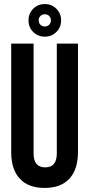

<svg xmlns="http://www.w3.org/2000/svg" viewBox="-20 -914 438 943"><path d="M35 -700H145V-160Q145 -92 202 -92Q259 -92 259 -160V-700H363V-167Q363 -82 321 -36.5Q279 9 199 9Q119 9 77 -36.5Q35 -82 35 -167ZM143 -757Q120 -780 120 -814Q120 -848 143 -871Q166 -894 200 -894Q234 -894 257 -871Q280 -848 280 -814Q280 -780 257 -757Q234 -734 200 -734Q166 -734 143 -757ZM178.5 -835.5Q170 -827 170 -814Q170 -801 178.5 -792.5Q187 -784 200 -784Q213 -784 221.5 -792.5Q230 -801 230 -814Q230 -827 221.5 -835.5Q213 -844 200 -844Q187 -844 178.5 -835.5Z"/></svg>

Font: Bebas Neue
Style: Regular
Weight: 400
Designer: Ryoichi Tsunekawa
Foundry: Ryoichi Tsunekawa
Version: Version 1.400